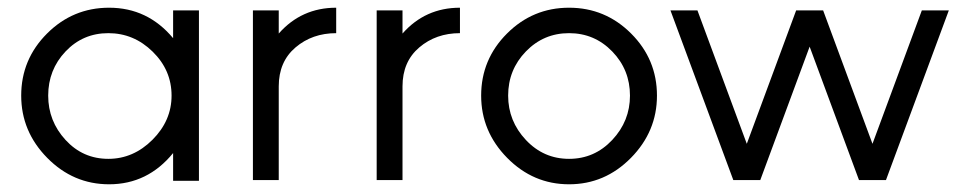

<svg xmlns="http://www.w3.org/2000/svg" viewBox="-20 -467 2481 498"><path d="M263 11Q170 11 102.5 -57.5Q35 -126 35 -219Q35 -313 102 -380Q169 -447 263 -447Q363 -447 429 -368V-440H496V2H429V-70Q363 11 263 11ZM261 -55Q326 -55 375.5 -104.5Q425 -154 425 -219Q425 -285 376 -333Q327 -381 261 -381Q195 -381 150 -333.5Q105 -286 105 -219Q105 -153 150 -104Q195 -55 261 -55Z M703 -440V-380Q762 -447 852 -447V-381Q790 -381 746.5 -344Q703 -307 703 -243V0H636V-440Z M1024 -440V-380Q1083 -447 1173 -447V-381Q1111 -381 1067.5 -344Q1024 -307 1024 -243V0H957V-440Z M1228 -219Q1228 -313 1295 -380Q1362 -447 1456 -447Q1550 -447 1617 -380Q1684 -313 1684 -219Q1684 -126 1616.5 -57.5Q1549 11 1456 11Q1363 11 1295.5 -57.5Q1228 -126 1228 -219ZM1298 -219Q1298 -153 1344 -104Q1390 -55 1456 -55Q1522 -55 1568 -104Q1614 -153 1614 -219Q1614 -286 1568 -333.5Q1522 -381 1456 -381Q1390 -381 1344 -333.5Q1298 -286 1298 -219Z M2441 -440 2278 0H2208L2080 -346L1952 0H1882L1719 -440H1789L1917 -94L2045 -440H2115L2243 -94L2371 -440Z"/></svg>

Font: Arcon
Style: Regular
Weight: 400
Designer: M. Zarth
Foundry: martin zarth - visuelle & digitale kommunikation
Version: Version 1.131;PS 001.131;hotconv 1.0.70;makeotf.lib2.5.58329